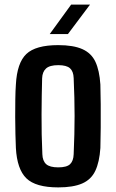

<svg xmlns="http://www.w3.org/2000/svg" viewBox="-20 -805 504 834"><path d="M233 9Q135 9 94.5 -30.5Q54 -70 49 -162Q48 -187 47 -222.5Q46 -258 46 -297Q46 -336 46.5 -373.5Q47 -411 49 -438Q54 -532 94.5 -570.5Q135 -609 233 -609Q299 -609 338 -591.5Q377 -574 394.5 -536.5Q412 -499 416 -438Q417 -403 417.5 -352.5Q418 -302 417.5 -250.5Q417 -199 416 -162Q412 -101 394 -63Q376 -25 337 -8Q298 9 233 9ZM233 -78Q270 -78 284.5 -92Q299 -106 300 -135Q304 -224 304 -301.5Q304 -379 300 -466Q299 -495 284 -508.5Q269 -522 233 -522Q196 -522 180 -507.5Q164 -493 163 -465Q161 -394 160.5 -307.5Q160 -221 164 -135Q165 -106 180.5 -92Q196 -78 233 -78ZM196 -657 289 -785H371L275 -657Z"/></svg>

Font: Big Shoulders Text
Style: Bold
Weight: 700
Designer: Patric King
Foundry: XO Type Co
Version: Version 1.000; ttfautohint (v1.8.2)